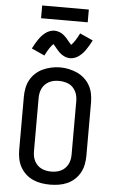

<svg xmlns="http://www.w3.org/2000/svg" viewBox="-70 -1177 740 1230"><g transform="rotate(5 300.0 -561.5)"><path d="M300 8Q272 8 244 3.5Q216 -1 190 -12.5Q164 -24 143 -43.5Q122 -63 108.5 -87.5Q95 -112 89.5 -140Q84 -168 84 -196V-539Q84 -567 89.5 -595Q95 -623 108.5 -647.5Q122 -672 143.5 -691.5Q165 -711 190.5 -722.5Q216 -734 244 -740Q272 -746 300 -746Q328 -746 356 -740Q384 -734 409.5 -722.5Q435 -711 456.5 -691.5Q478 -672 491.5 -647.5Q505 -623 510.5 -595Q516 -567 516 -539V-196Q516 -168 510.5 -140Q505 -112 491.5 -87.5Q478 -63 457 -43.5Q436 -24 410 -12.5Q384 -1 356 3.5Q328 8 300 8ZM300 -76Q316 -76 332 -79Q348 -82 362.5 -89Q377 -96 388.5 -107.5Q400 -119 407.5 -133.5Q415 -148 418 -164Q421 -180 421 -196V-539Q421 -555 418 -571Q415 -587 407.5 -601.5Q400 -616 388.5 -628Q377 -640 362 -646.5Q347 -653 331 -656Q315 -659 298 -659Q282 -659 266.5 -656Q251 -653 236.5 -645.5Q222 -638 210.5 -626.5Q199 -615 192 -600.5Q185 -586 182 -570.5Q179 -555 179 -539V-196Q179 -180 182 -164Q185 -148 192.5 -133.5Q200 -119 211.5 -107.5Q223 -96 237.5 -89Q252 -82 268 -79Q284 -76 300 -76ZM357 -810Q350 -810 342.5 -811.5Q335 -813 328.5 -815Q322 -817 315 -821Q308 -825 302.5 -828.5Q297 -832 291 -837.5Q285 -843 280 -848.5Q275 -854 271 -858.5Q267 -863 261.5 -870Q256 -877 251 -882.5Q246 -888 243 -891Q231 -879 219 -861Q207 -843 192 -813L108 -851Q117 -869 126 -884Q135 -899 143.5 -911.5Q152 -924 161.5 -934.5Q171 -945 183.5 -955Q196 -965 211.5 -971Q227 -977 243 -977Q249 -977 255 -976Q261 -975 267 -973.5Q273 -972 278.5 -969.5Q284 -967 289.5 -964Q295 -961 299.5 -957.5Q304 -954 309 -949.5Q314 -945 318.5 -940.5Q323 -936 326.5 -931.5Q330 -927 333.5 -923Q337 -919 341 -914Q345 -909 349.5 -904Q354 -899 357 -896Q369 -908 381 -926Q393 -944 408 -974L492 -936Q483 -918 474 -903Q465 -888 456.5 -875.5Q448 -863 438.5 -852.5Q429 -842 416.5 -832Q404 -822 388.5 -816Q373 -810 357 -810ZM150 -1049V-1131H450V-1049Z"/></g></svg>

Font: Iosevka Curly Slab MdEx
Style: Regular
Weight: 500
Width: 7
Monospace: yes
Designer: Belleve Invis
Foundry: Belleve Invis
Version: Version 11.1.0; ttfautohint (v1.8.3)